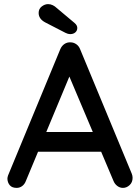

<svg xmlns="http://www.w3.org/2000/svg" viewBox="-20 -910 682 934"><path d="M331 -570 106 -30Q100 -14 88 -5Q76 4 61 4Q39 4 28 -8.5Q17 -21 16 -40Q16 -47 19 -56L273 -670Q280 -687 293.5 -696Q307 -705 323 -704Q338 -704 351 -695Q364 -686 370 -670L621 -65Q625 -55 625 -45Q625 -23 610.5 -9.5Q596 4 578 4Q563 4 550.5 -5.5Q538 -15 532 -30L305 -567ZM146 -172 191 -268H474L491 -172ZM321 -744Q316 -744 310.5 -745.5Q305 -747 299 -750L200 -801Q168 -818 168 -847Q168 -867 183 -878.5Q198 -890 214 -890Q226 -890 237 -884.5Q248 -879 256 -871L343 -798Q350 -792 353 -786Q356 -780 356 -774Q356 -761 346.5 -752.5Q337 -744 321 -744Z"/></svg>

Font: Quicksand SemiBold
Style: Regular
Weight: 600
Designer: Andrew Paglinawan
Foundry: Andrew Paglinawan
Version: Version 3.006